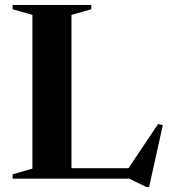

<svg xmlns="http://www.w3.org/2000/svg" viewBox="-20 -725 690 779"><path d="M585 34H574.5L504.5 0H178V-42.5H563L489.5 -25L621.5 -222L640.5 -217ZM270 -664.5V0H31V-17.5L111.5 -41V-664.5L31 -687.5V-705H350.5V-687.5Z"/></svg>

Font: Newsreader 60pt SemiBold
Style: Regular
Weight: 600
Designer: Hugues Gentile
Foundry: Production Type
Version: Version 1.003